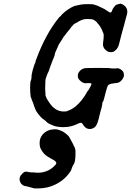

<svg xmlns="http://www.w3.org/2000/svg" viewBox="-20 -666 730 1071"><path d="M274 56Q289 54 299 56Q314 60 329 67Q343 75 354 85Q365 95 365 97Q365 98 368.5 103Q372 108 377.5 119Q383 130 385.5 134Q388 138 389 140.5Q390 143 390 143Q390 143 390 144Q390 146 394 151Q397 156 400 168L401 176V194Q401 216 398 232Q395 244 393 247Q392 248 386 259Q384 263 382.5 267Q381 271 379.5 275Q378 279 378 280Q378 284 366 300Q357 312 348 321Q307 363 245 379Q219 385 194 385Q170 386 164 383Q162 382 158 381Q154 380 146.5 378Q139 376 131 374Q115 372 107 367Q105 365 100.5 361Q96 357 94 352Q89 342 89 333Q89 327 91 323Q94 312 104 303Q111 296 117 293Q122 291 123 292Q123 292 130 292Q137 292 137 293Q140 295 148 295Q150 295 153 295Q161 297 161 296Q161 295 161.5 295Q162 295 170 296Q206 301 236 290Q262 281 281 262Q290 254 293 248Q296 242 290 235Q284 228 267 220Q256 214 242 205Q226 194 215 177Q207 166 204 156Q201 146 201 133Q201 120 204 109Q214 79 244 64Q258 57 274 56ZM652 -646Q664 -643 675 -634Q689 -621 690 -605Q691 -596 688 -585Q684 -573 678 -549Q675 -535 673 -529Q671 -522 664 -497Q662 -487 660 -481.5Q658 -476 656 -467.5Q654 -459 652 -451Q648 -437 644 -420Q639 -400 628 -389Q621 -382 614 -378Q608 -375 599 -375Q586 -375 577 -381Q558 -394 555 -411Q554 -420 555 -427Q557 -438 558 -453Q558 -462 558 -463Q560 -464 558 -473Q557 -483 554 -486Q553 -487 553 -487Q553 -490 546 -505Q539 -519 529 -531Q524 -535 524 -536Q524 -538 520 -542Q509 -553 500 -556.5Q491 -560 465 -560Q456 -560 451 -559Q430 -554 412 -542Q408 -539 404 -538Q392 -533 386 -524Q384 -522 380 -518Q373 -510 367 -501Q364 -496 359 -491Q354 -486 350.5 -480.5Q347 -475 344 -471.5Q341 -468 338.5 -465Q336 -462 334 -459.5Q332 -457 328 -449Q323 -441 310 -421Q306 -415 302 -404Q299 -398 298 -395.5Q297 -393 296 -390Q295 -387 291 -380Q286 -369 284 -355Q283 -352 279 -342Q272 -327 269 -317Q267 -311 263.5 -302.5Q260 -294 259 -291Q254 -273 250 -265Q245 -258 236 -230L234 -224L233 -211Q232 -197 232 -172Q233 -139 234 -133Q240 -115 245 -109Q247 -107 249 -103Q264 -78 281 -64Q294 -53 309 -48Q326 -43 340 -44Q346 -45 349 -45Q355 -45 356 -47Q356 -48 358 -48Q363 -49 375 -55Q388 -62 400 -71Q439 -103 468 -157L472 -162Q472 -160 479 -173Q483 -181 484 -182Q485 -183 486.5 -187Q488 -191 489 -193Q492 -200 486 -202Q485 -202 477 -202.5Q469 -203 462 -202Q453 -201 445 -204Q436 -207 424 -219Q417 -226 415 -233Q413 -243 415 -253Q418 -263 427 -272Q440 -285 458 -286Q465 -287 528.5 -287Q592 -287 593 -286Q595 -284 617 -284Q634 -284 634.5 -284.5Q635 -285 634 -286L643 -284Q653 -281 663 -271Q669 -264 669 -261Q669 -260 670 -256Q674 -243 667 -231Q663 -222 652 -212Q641 -202 618 -202L610 -200H609Q602 -200 595 -197Q586 -195 581 -187Q578 -182 571 -156Q569 -148 568 -145Q566 -138 563 -125Q558 -108 557 -104Q556 -102 556 -101.5Q556 -101 555 -100Q550 -95 550 -83Q550 -75 540 -42Q539 -38 537 -30Q535 -22 533 -14Q531 -6 529 3Q522 28 513 39Q504 49 492 52Q474 57 459 47Q448 39 441 26Q439 22 437 21Q434 18 429 19Q424 19 413 25Q394 34 374 39Q355 43 338 43Q308 44 284 37Q275 34 262 28L246 20L243 16Q240 14 237 11Q230 4 219 -3Q214 -6 207 -14Q182 -42 177 -57Q177 -59 174 -65Q169 -76 167 -85Q167 -87 164 -93.5Q161 -100 159.5 -104Q158 -108 157.5 -108.5Q157 -109 156 -114Q155 -119 153.5 -120Q152 -121 151 -128Q148 -151 148 -175Q148 -198 150 -209Q150 -213 150 -213.5Q150 -214 151 -214Q152 -214 154 -222Q154 -225 154.5 -226Q155 -227 155.5 -230Q156 -233 156 -238.5Q156 -244 156 -243L157 -251Q161 -273 170 -300L174 -311L177 -316Q178 -319 178 -322Q178 -325 184 -340Q235 -476 305 -563Q313 -574 317 -575Q319 -576 320 -578Q321 -580 321 -580L325 -585Q358 -617 394 -632Q401 -635 401 -634Q403 -633 409 -636Q411 -636 413 -636.5Q415 -637 422 -638.5Q429 -640 434 -641Q447 -643 475 -643Q490 -643 498 -642Q517 -638 533 -630Q542 -625 547 -623Q553 -620 562 -616Q564 -615 567 -612.5Q570 -610 572 -609Q574 -608 576 -607Q577 -607 582 -603Q596 -592 600 -598Q601 -600 602 -600Q603 -600 606 -609Q610 -621 623 -635Q625 -637 630 -640Q636 -642 645 -644Q648 -644 649.5 -645Q651 -646 652 -646Z"/></svg>

Font: TT2020 Style E
Style: Italic
Weight: 400
Italic angle: -15°
Version: Version 0.2.000